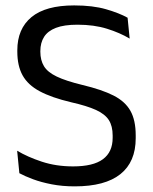

<svg xmlns="http://www.w3.org/2000/svg" viewBox="-20 -670 561 702"><path d="M253.3 11.4Q207.6 11.4 169.2 3.9Q130.8 -3.5 101 -14.6Q71.1 -25.7 50.8 -36.7L42.7 -118.9Q80.9 -96 133.1 -78.8Q185.3 -61.6 247.2 -61.6Q320.8 -61.6 356.3 -87.9Q391.9 -114.1 391.9 -166.3V-174.7Q391.9 -208.9 378 -230.9Q364 -252.8 330.9 -268Q297.7 -283.1 240.6 -296Q168.6 -313 125.2 -336.3Q81.9 -359.5 62.6 -394.5Q43.3 -429.4 43.3 -481.3V-485.9Q43.3 -564.6 95 -607.4Q146.7 -650.2 251.2 -650.2Q319.4 -650.2 367.8 -636.2Q416.2 -622.2 446.5 -605.2L454.1 -528.9Q418.4 -550.2 371.2 -564.9Q323.9 -579.7 263.2 -579.7Q214.3 -579.7 184.5 -568.2Q154.7 -556.7 141.1 -535.1Q127.5 -513.5 127.5 -483.1V-480.9Q127.5 -449.9 140.7 -428.1Q153.8 -406.2 187.2 -390.2Q220.5 -374.1 281.9 -359.2Q352.4 -342.4 394.9 -320.8Q437.4 -299.3 456.8 -264.9Q476.2 -230.6 476.2 -175.2V-164.7Q476.2 -78.1 420.3 -33.4Q364.4 11.4 253.3 11.4Z"/></svg>

Font: Anek Latin Medium
Style: Regular
Weight: 500
Designer: Yesha Goshar
Foundry: Ek Type
Version: Version 1.003